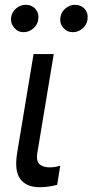

<svg xmlns="http://www.w3.org/2000/svg" viewBox="-20 -770 384 797"><path d="M119.3 -545.5H203.1L134.9 -134.9Q131.7 -116.8 135.1 -104.2Q138.5 -91.6 147.2 -85.8Q155.9 -79.9 165.3 -77.6Q174.7 -75.3 187.5 -75.3Q208.8 -75.3 230.1 -82.4L217.3 -2.8Q180.8 7.1 143.5 7.1Q89.8 7.1 64.5 -26.5Q39.1 -60 51.1 -134.9ZM282 -636.4Q258.2 -636.4 242.4 -655Q226.6 -673.7 230.8 -698.9Q234.4 -720.9 252.1 -735.4Q269.9 -750 290.5 -750Q317.1 -750 332.2 -732.1Q347.3 -714.1 343 -687.5Q339.8 -666.5 322.3 -651.5Q304.7 -636.4 282 -636.4ZM77.4 -636.4Q54 -636.4 38.4 -655.4Q22.7 -674.4 26.3 -698.9Q29.5 -720.5 47.2 -735.3Q65 -750 85.9 -750Q112.6 -750 127.7 -732.1Q142.8 -714.1 138.5 -687.5Q135.3 -666.5 117.7 -651.5Q100.1 -636.4 77.4 -636.4Z"/></svg>

Font: Karasuma Gothic
Style: Italic
Weight: 400
Italic angle: -9.39999°
Designer: Rasmus Andersson / Ryoko Nishizuka
Foundry: Genbu
Version: Version 1.00